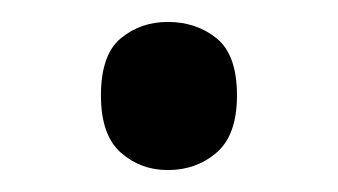

<svg xmlns="http://www.w3.org/2000/svg" viewBox="-20 -141 308 175"><path d="M72 -54Q72 -91 90 -106Q108 -121 133 -121Q159 -121 177.5 -106Q196 -91 196 -54Q196 -18 177.5 -2Q159 14 133 14Q108 14 90 -2Q72 -18 72 -54Z"/></svg>

Font: lkorean05
Style: Book
Weight: 400
Designer: Jelle Bosma - Monotype Design Team
Foundry: Monotype Imaging Inc.
Version: Version 2.003